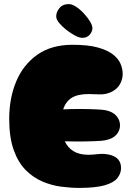

<svg xmlns="http://www.w3.org/2000/svg" viewBox="-20 -919 645 939"><path d="M367 0Q326 0 279.5 -6Q233 -12 188 -31Q143 -50 106 -87Q69 -124 47 -185.5Q25 -247 25 -338Q25 -438 59 -520Q93 -602 162 -651Q231 -700 335 -700Q410 -700 457.5 -687Q505 -674 532 -653Q559 -632 569.5 -607Q580 -582 580 -557Q580 -531 566.5 -507Q553 -483 524 -469Q496 -456 466 -457.5Q436 -459 412 -459Q360 -459 330.5 -440.5Q301 -422 289 -384Q305 -385 324.5 -385.5Q344 -386 365 -386Q406 -386 443.5 -384.5Q481 -383 496 -380Q531 -373 549 -352.5Q567 -332 567 -306Q567 -281 550 -261Q533 -241 495 -233Q481 -230 441.5 -228.5Q402 -227 359 -227Q342 -227 326 -227.5Q310 -228 297 -228Q311 -197 339.5 -179.5Q368 -162 413 -162Q430 -162 462 -165.5Q494 -169 524 -160Q572 -145 572 -97Q572 -71 554.5 -48.5Q537 -26 492.5 -13Q448 0 367 0ZM383 -734Q368 -734 347 -745Q326 -756 305 -772.5Q284 -789 269.5 -806.5Q255 -824 255 -838Q254 -858 270 -878.5Q286 -899 317 -899Q332 -899 352 -886Q372 -873 390 -853.5Q408 -834 420 -814.5Q432 -795 432 -781Q432 -765 419 -749.5Q406 -734 383 -734Z"/></svg>

Font: Cherry Bomb One
Style: Regular
Weight: 400
Designer: satsuyako
Foundry: satsuyako
Version: Version 4.100; ttfautohint (v1.8.3)